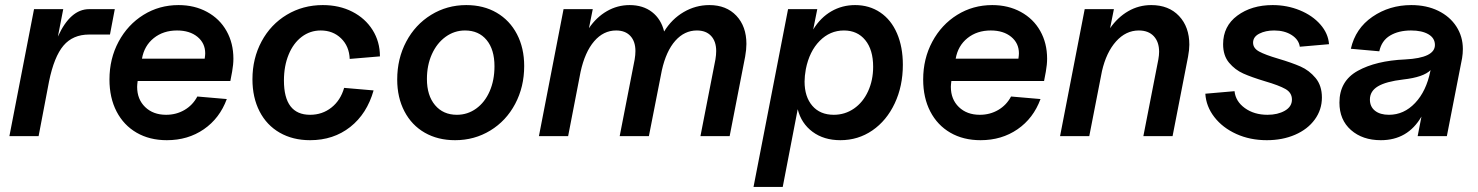

<svg xmlns="http://www.w3.org/2000/svg" viewBox="-20 -536 5821 756"><path d="M229 -500 208 -392Q257 -500 331 -500H432L413 -400H331Q267 -400 230 -356.5Q193 -313 173 -215L132 0H17L114 -500Z M411 -223Q411 -305 447 -372Q483 -439 545 -477.5Q607 -516 683 -516Q746 -516 795.5 -489Q845 -462 872 -414Q899 -366 899 -305Q899 -282 894 -254L887 -217H522Q520 -201 520 -194Q520 -145 551.5 -114.5Q583 -84 634 -84Q674 -84 706.5 -103Q739 -122 757 -156L873 -146Q845 -70 782.5 -27Q720 16 637 16Q569 16 518 -13.5Q467 -43 439 -97Q411 -151 411 -223ZM788 -326Q788 -366 757.5 -391Q727 -416 677 -416Q623 -416 585.5 -386Q548 -356 539 -305H786Q788 -319 788 -326Z M974 -224Q974 -306 1010 -373Q1046 -440 1109.5 -478Q1173 -516 1251 -516Q1316 -516 1367 -490Q1418 -464 1447 -418Q1476 -372 1476 -314L1357 -304Q1355 -354 1323 -385Q1291 -416 1243 -416Q1201 -416 1168 -391Q1135 -366 1116.5 -321Q1098 -276 1098 -219Q1098 -84 1201 -84Q1249 -84 1285 -112.5Q1321 -141 1335 -190L1451 -180Q1425 -88 1359 -36Q1293 16 1201 16Q1133 16 1081.5 -13.5Q1030 -43 1002 -97.5Q974 -152 974 -224Z M1544 -223Q1544 -305 1579.5 -372Q1615 -439 1677.5 -477.5Q1740 -516 1816 -516Q1884 -516 1935.5 -486Q1987 -456 2015.5 -401.5Q2044 -347 2044 -276Q2044 -194 2008.5 -127Q1973 -60 1910.5 -22Q1848 16 1772 16Q1704 16 1652.5 -13.5Q1601 -43 1572.5 -97.5Q1544 -152 1544 -223ZM1779 -84Q1821 -84 1855 -108.5Q1889 -133 1908 -176.5Q1927 -220 1927 -275Q1927 -341 1896 -378.5Q1865 -416 1811 -416Q1769 -416 1734.5 -391Q1700 -366 1680.5 -322.5Q1661 -279 1661 -225Q1661 -160 1693 -122Q1725 -84 1779 -84Z M2800 -335Q2800 -373 2780 -394.5Q2760 -416 2724 -416Q2675 -416 2639 -375.5Q2603 -335 2586 -259L2535 0H2420L2479 -302Q2482 -320 2482 -335Q2482 -373 2462 -394.5Q2442 -416 2406 -416Q2356 -416 2319.5 -373.5Q2283 -331 2266 -253L2217 0H2102L2199 -500H2314L2299 -425Q2328 -468 2369.5 -492Q2411 -516 2459 -516Q2512 -516 2547.5 -488.5Q2583 -461 2595 -412Q2625 -461 2672 -488.5Q2719 -516 2773 -516Q2840 -516 2879.5 -474Q2919 -432 2919 -363Q2919 -341 2914 -313L2853 0H2738L2797 -302Q2800 -320 2800 -335Z M3121 -106 3062 200H2947L3083 -500H3198L3182 -420Q3211 -467 3253.5 -491.5Q3296 -516 3347 -516Q3403 -516 3446 -487Q3489 -458 3512 -404.5Q3535 -351 3535 -281Q3535 -197 3503 -129Q3471 -61 3415 -22.5Q3359 16 3289 16Q3224 16 3179.5 -17Q3135 -50 3121 -106ZM3148 -215Q3148 -155 3178.5 -119.5Q3209 -84 3263 -84Q3307 -84 3342.5 -108.5Q3378 -133 3398 -176.5Q3418 -220 3418 -273Q3418 -340 3387 -378Q3356 -416 3303 -416Q3248 -416 3207.5 -375Q3167 -334 3153 -264Q3148 -236 3148 -215Z M3615 -223Q3615 -305 3651 -372Q3687 -439 3749 -477.5Q3811 -516 3887 -516Q3950 -516 3999.5 -489Q4049 -462 4076 -414Q4103 -366 4103 -305Q4103 -282 4098 -254L4091 -217H3726Q3724 -201 3724 -194Q3724 -145 3755.5 -114.5Q3787 -84 3838 -84Q3878 -84 3910.5 -103Q3943 -122 3961 -156L4077 -146Q4049 -70 3986.5 -27Q3924 16 3841 16Q3773 16 3722 -13.5Q3671 -43 3643 -97Q3615 -151 3615 -223ZM3992 -326Q3992 -366 3961.5 -391Q3931 -416 3881 -416Q3827 -416 3789.5 -386Q3752 -356 3743 -305H3990Q3992 -319 3992 -326Z M4544 -332Q4544 -371 4523 -393.5Q4502 -416 4464 -416Q4413 -416 4374.5 -373Q4336 -330 4319 -256L4269 0H4154L4251 -500H4366L4351 -425Q4381 -468 4422.5 -492Q4464 -516 4513 -516Q4582 -516 4622.5 -473Q4663 -430 4663 -360Q4663 -340 4658 -313L4597 0H4482L4541 -302Q4544 -319 4544 -332Z M4726 -167 4841 -177Q4845 -137 4881.5 -110.5Q4918 -84 4971 -84Q5011 -84 5039 -100Q5067 -116 5067 -144Q5067 -171 5041.5 -185.5Q5016 -200 4961 -216Q4908 -232 4875.5 -246.5Q4843 -261 4819.5 -289Q4796 -317 4796 -362Q4796 -433 4852 -474.5Q4908 -516 4991 -516Q5048 -516 5098 -495.5Q5148 -475 5179 -439.5Q5210 -404 5213 -362L5098 -352Q5094 -380 5066 -398Q5038 -416 4997 -416Q4963 -416 4938.5 -403.5Q4914 -391 4914 -368Q4914 -346 4938 -333Q4962 -320 5013 -305Q5067 -289 5101 -274Q5135 -259 5160 -229Q5185 -199 5185 -152Q5185 -104 5157 -65.5Q5129 -27 5079.5 -5.5Q5030 16 4968 16Q4902 16 4848 -8.5Q4794 -33 4761.5 -75Q4729 -117 4726 -167Z M5254 -132Q5254 -217 5326 -257Q5398 -297 5513 -302Q5630 -308 5630 -359Q5630 -386 5604.5 -401Q5579 -416 5536 -416Q5487 -416 5453.5 -396Q5420 -376 5411 -334L5299 -344Q5317 -424 5384 -470Q5451 -516 5537 -516Q5597 -516 5643 -493.5Q5689 -471 5714.5 -431.5Q5740 -392 5740 -343Q5740 -325 5737 -307L5677 0H5562L5577 -77Q5523 16 5417 16Q5345 16 5299.5 -24Q5254 -64 5254 -132ZM5449 -84Q5508 -84 5552 -130.5Q5596 -177 5612 -256L5613 -260Q5585 -232 5505 -223Q5437 -215 5405.5 -196Q5374 -177 5374 -144Q5374 -116 5394 -100Q5414 -84 5449 -84Z"/></svg>

Font: MedMera Sans Semibold
Style: Italic
Weight: 600
Italic angle: -11°
Designer: Kasper Nordkvist
Foundry: UNCUT.wtf
Version: Version 1.300